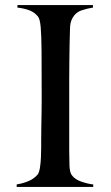

<svg xmlns="http://www.w3.org/2000/svg" viewBox="-20 -740 439 760"><path d="M46 0V-10Q71 -14 92.5 -23Q114 -32 129 -49Q135 -57 138 -75.5Q141 -94 142 -116Q143 -138 143 -156Q143 -163 143 -184.5Q143 -206 143.5 -234Q144 -262 144.5 -289.5Q145 -317 145 -337.5Q145 -358 145 -363Q145 -471 144.5 -536Q144 -601 141 -633.5Q138 -666 130 -675Q116 -692 95.5 -699.5Q75 -707 49 -710V-720H348V-710Q327 -707 303 -699Q279 -691 266 -667Q257 -650 257 -624Q256 -601 255.5 -567.5Q255 -534 254.5 -497Q254 -460 254 -426Q254 -392 254 -367V-141Q254 -112 255 -85Q256 -58 264 -47Q276 -30 302 -21Q328 -12 349 -10V0Z"/></svg>

Font: Mulat Addis
Style: Regular
Weight: 400
Designer: Fasil fikreab
Version: Version 1.001; ttfautohint (v1.8.3)